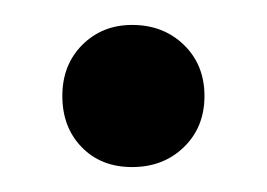

<svg xmlns="http://www.w3.org/2000/svg" viewBox="-20 -126 214 154"><path d="M30 -49Q30 -74 46 -90Q62 -106 86 -106Q111 -106 127.5 -90Q144 -74 144 -49Q144 -24 127.5 -8Q111 8 86 8Q61 8 45.5 -8Q30 -24 30 -49Z"/></svg>

Font: Moniqa Extra Bold Narrow Heading
Style: Regular
Weight: 800
Width: 4
Designer: Rajesh Rajput
Foundry: Rajesh Rajput
Version: Version 1.000;December 15, 2022;FontCreator 14.0.0.2794 32-b